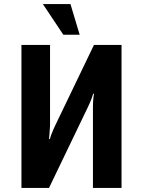

<svg xmlns="http://www.w3.org/2000/svg" viewBox="-20 -920 700 940"><path d="M290 -750 190 -900H325L370 -750ZM85 0V-700H225V-305Q225 -300 222 -261L220 -239H224Q229 -256 231 -261Q243 -291 250 -305L440 -700H575V0H435V-395Q435 -413 437 -439L440 -461H436Q431 -444 429 -439Q422 -420 410 -395L220 0Z"/></svg>

Font: Scada
Style: Bold
Weight: 700
Designer: Jovanny Lemonad
Foundry: Jovanny Lemonad
Version: Version 4.100;PS 004.100;hotconv 1.0.88;makeotf.lib2.5.64775